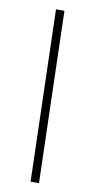

<svg xmlns="http://www.w3.org/2000/svg" viewBox="-83 -750 384 786"><g transform="rotate(10 108.5 -356.5)"><path d="M104 0 84 -713H119L139 0Z"/></g></svg>

Font: Noto Sans Arabic UI SmCn XLt
Style: Regular
Weight: 200
Width: 4
Designer: Monotype Design Team, Nadine Chahine and Nizar Qandah
Foundry: Monotype Imaging Inc.
Version: Version 2.010; ttfautohint (v1.8.4.7-5d5b)